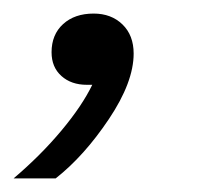

<svg xmlns="http://www.w3.org/2000/svg" viewBox="-80 -121 306 283"><path d="M56 4H48Q25 4 10.5 -9Q-4 -22 -4 -44Q-4 -70 13 -85.5Q30 -101 58 -101Q84 -101 100.5 -85Q117 -69 117 -42Q117 0 80.5 54.5Q44 109 2 142H-60Q-20 108 10.5 71.5Q41 35 56 4Z"/></svg>

Font: Mona Sans Medium
Style: Italic
Weight: 500
Italic angle: -11.7°
Designer: Deni Anggara
Foundry: GitHub
Version: Version 2.000